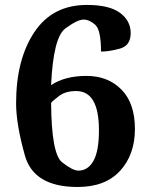

<svg xmlns="http://www.w3.org/2000/svg" viewBox="-20 -744 599 774"><path d="M287.1 -377Q244.6 -377 218.5 -357.4Q192.4 -337.9 186 -329.1Q187.5 -123.5 230.2 -89.8Q272.9 -56.2 295.9 -56.2Q334.5 -56.2 356.7 -95.5Q378.9 -134.8 378.9 -218.8Q378.9 -377 287.1 -377ZM186 -400.9Q241.7 -438 328.6 -438Q415.5 -438 469.7 -382.8Q523.9 -327.6 523.9 -224.1Q523.9 -120.6 464.1 -55.4Q404.3 9.8 293 9.8Q116.2 9.8 80.6 -116.5Q44.9 -242.7 44.9 -327.6Q44.9 -503.9 118.2 -614Q191.4 -724.1 330.1 -724.1Q420.4 -724.1 463.6 -692.4Q506.8 -660.6 506.8 -610.4Q506.8 -560.1 463.6 -548.1Q420.4 -536.1 387.2 -536.1Q387.2 -623 364 -644Q340.8 -665 316.4 -665Q292 -665 243.4 -629.2Q194.8 -593.3 186 -400.9Z"/></svg>

Font: DroidSerif-Bold
Style: Bold
Weight: 700
Foundry: Ascender Corporation
Version: Version 1.00 build 112